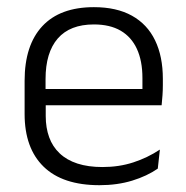

<svg xmlns="http://www.w3.org/2000/svg" viewBox="-20 -520 532 550"><path d="M265 10.5Q159.5 10.5 105 -42.5Q50.5 -95.5 50.5 -193.5V-288.5Q50.5 -390.5 101.2 -445Q152 -499.5 249 -499.5Q314 -499.5 358 -475Q402 -450.5 424.2 -404.5Q446.5 -358.5 446.5 -294V-276.5Q446.5 -262 445.5 -247.5Q444.5 -233 443 -218.5H387Q388 -240.5 388 -260.2Q388 -280 388 -296.5Q388 -345.5 372.2 -379.8Q356.5 -414 325.8 -432Q295 -450 249 -450Q180.5 -450 145.5 -409.8Q110.5 -369.5 110.5 -293.5V-246L111 -238V-187.5Q111 -154 120.8 -127Q130.5 -100 150.8 -80.8Q171 -61.5 201.8 -51.5Q232.5 -41.5 273.5 -41.5Q321 -41.5 361.8 -54.8Q402.5 -68 438 -91.5L432 -37Q401 -15.5 358.5 -2.5Q316 10.5 265 10.5ZM82 -218.5V-265H429.5V-218.5Z"/></svg>

Font: Anek Odia Medium Light
Style: Regular
Weight: 300
Version: Version 1.003